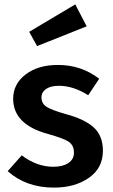

<svg xmlns="http://www.w3.org/2000/svg" viewBox="-20 -840 514 875"><path d="M323 -820 375 -720 149 -630 113 -695ZM244 -544Q351 -544 432 -481L382 -406Q314 -449 249 -449Q211 -449 190 -434.5Q169 -420 169 -396Q169 -369 191 -354Q213 -339 280 -320Q366 -297 407.5 -259Q449 -221 449 -153Q449 -74 385 -29.5Q321 15 226 15Q99 15 15 -60L79 -132Q148 -80 223 -80Q266 -80 291.5 -97Q317 -114 317 -144Q317 -177 294.5 -193Q272 -209 197 -230Q40 -273 40 -390Q40 -457 96.5 -500.5Q153 -544 244 -544Z"/></svg>

Font: FiraGO Medium
Style: Regular
Weight: 500
Designer: bBox Type
Foundry: bBox Type GmbH
Version: Version 1.001;PS 001.001;hotconv 1.0.88;makeotf.lib2.5.64775